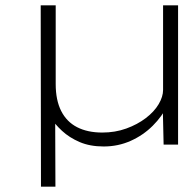

<svg xmlns="http://www.w3.org/2000/svg" viewBox="-20 -540 696 717"><path d="M133 157 132 -520H188V-226Q188 -166 208.5 -125.5Q229 -85 268 -65Q307 -45 362 -45Q410 -45 451.5 -60Q493 -75 524.5 -99Q556 -123 572.5 -151Q589 -179 589 -204V-520H645V0H591L588 -132L605 -146Q586 -106 550.5 -70.5Q515 -35 468 -14Q421 7 367 7Q316 7 277.5 -9.5Q239 -26 211.5 -51.5Q184 -77 167 -104L186 -116L187 157Z"/></svg>

Font: Lexend Peta ExtraLight
Style: Regular
Weight: 250
Version: Version 1.007